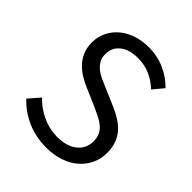

<svg xmlns="http://www.w3.org/2000/svg" viewBox="-210 -875 1016 1016"><g transform="rotate(45 298.5 -367.0)"><path d="M304 13Q226 13 160.5 -16Q95 -45 47 -96L102 -159Q142 -117 195 -92.5Q248 -68 305 -68Q377 -68 418 -101Q459 -134 459 -188Q459 -216 449.5 -235.5Q440 -255 423.5 -269.5Q407 -284 385 -295Q363 -306 337 -318L231 -364Q205 -375 179 -390.5Q153 -406 131 -428.5Q109 -451 95.5 -481.5Q82 -512 82 -552Q82 -594 99.5 -630Q117 -666 147.5 -692Q178 -718 220.5 -732.5Q263 -747 313 -747Q379 -747 434.5 -722Q490 -697 529 -656L480 -597Q446 -629 405 -647.5Q364 -666 313 -666Q250 -666 213 -637Q176 -608 176 -558Q176 -531 187 -512Q198 -493 215 -479Q232 -465 254 -455Q276 -445 297 -436L402 -391Q434 -377 461.5 -360Q489 -343 509.5 -320Q530 -297 541.5 -266.5Q553 -236 553 -195Q553 -151 535.5 -113.5Q518 -76 486 -47.5Q454 -19 407.5 -3Q361 13 304 13Z"/></g></svg>

Font: SpoqaHanSansJP-Regular
Style: Regular
Weight: 400
Designer: [Source Han Sans]
Ryoko NISHIZUKA  (kana & ideographs); Paul D. Hunt (Latin, Greek & Cyrillic); Wenlong ZHANG  (bopomofo
Foundry: Spoqa (http://bi.spoqa.com)
Version: Version 1.002.20150607